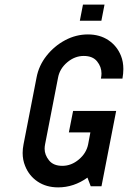

<svg xmlns="http://www.w3.org/2000/svg" viewBox="-20 -811 557 836"><path d="M298.3 -328.1H485.8L421.9 0H375L360.8 -37.6Q301.3 4.9 233.4 4.9Q181.6 4.9 144 -20.3Q106.4 -45.4 89.4 -88.4Q78.6 -114.7 78.6 -145Q78.6 -163.1 82.5 -182.6L139.2 -473.6Q148.9 -525.4 182.6 -568.1Q216.3 -610.8 263.7 -636Q311 -661.1 362.8 -661.1Q414.6 -661.1 452.1 -636Q489.7 -610.8 506.8 -567.9Q517.1 -542 517.1 -510.3Q517.1 -490.7 513.2 -468.8H419.4Q421.9 -480.5 421.9 -491.2Q421.9 -520 402.8 -543.7Q383.8 -567.4 344.7 -567.4Q305.7 -567.4 272.9 -539.8Q240.2 -512.2 232.9 -473.6L176.3 -182.6Q174.3 -172.4 174.3 -163.1Q174.3 -136.7 193.4 -112.8Q212.4 -88.9 251.5 -88.9Q290.5 -88.9 323.2 -116.5Q356 -144 363.8 -182.6L373.5 -234.4H279.8ZM327.6 -720.7 341.3 -791H435.1L421.4 -720.7Z"/></svg>

Font: Lambda
Style: Italic
Weight: 400
Italic angle: -11°
Designer: GGBotNet
Version: 0.22